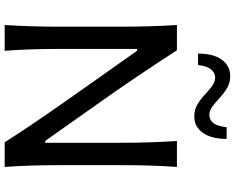

<svg xmlns="http://www.w3.org/2000/svg" viewBox="-114 -916 1030 843"><g transform="rotate(90 401.5 -495.0)"><path d="M90.3 0Q94.2 -62.5 95.9 -120.8Q97.7 -179.2 97.7 -249.5V-503.9Q97.7 -575.2 95.9 -634Q94.2 -692.9 90.3 -756.3H201.2Q262.2 -662.1 320.6 -575.7Q378.9 -489.3 439 -404.8L599.1 -178.2H607.4V-503.9Q607.4 -575.2 605.5 -634Q603.5 -692.9 599.6 -756.3H713.4Q709 -692.9 707.3 -634Q705.6 -575.2 705.6 -503.9V-249.5Q705.6 -179.2 707.3 -120.8Q709 -62.5 713.4 0H605.5Q554.7 -79.6 496.1 -164.8Q437.5 -250 364.7 -353L203.6 -581.1H195.3V-249.5Q195.3 -179.2 197 -120.8Q198.7 -62.5 203.6 0ZM491.7 -832.5Q462.4 -832.5 439.7 -845.9Q417 -859.4 397.7 -877.4Q378.4 -895.5 360.1 -909.4Q341.8 -923.3 320.8 -924.3Q273.9 -921.4 266.1 -849.1H215.8Q215.8 -916.5 242.7 -953.4Q269.5 -990.2 315.4 -990.2Q344.2 -990.2 366.7 -976.8Q389.2 -963.4 408.7 -945.3Q428.2 -927.2 446.5 -913.3Q464.8 -899.4 485.4 -898.4Q510.7 -900.4 522.7 -918.5Q534.7 -936.5 539.1 -974.6H590.3Q590.3 -907.2 563.5 -869.9Q536.6 -832.5 491.7 -832.5Z"/></g></svg>

Font: Pinar-FD Medium
Style: Regular
Weight: 500
Designer: Amin Abedi
Version: Version 3.000